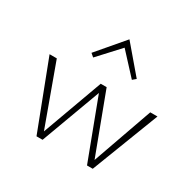

<svg xmlns="http://www.w3.org/2000/svg" viewBox="-151 -852 1028 1014"><g transform="rotate(30 363.0 -344.5)"><path d="M242 -510 222 -527 360 -689 498 -527 478 -510 360 -638ZM692 -410 534 0H499L362 -363L228 0H191L34 -410H78L212 -42L346 -410H382L519 -45L648 -410Z"/></g></svg>

Font: Ysabeau Infant Light
Style: Regular
Weight: 300
Designer: Christian Thalmann (Catharsis Fonts)
Version: Version 0.003